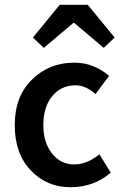

<svg xmlns="http://www.w3.org/2000/svg" viewBox="-20 -762 502 794"><path d="M116.2 -606.9 227.1 -742.2H342.8L454.1 -606.9L409.2 -564L287.1 -667H283.2L161.1 -564ZM271.5 12.2Q174.8 12.7 107.9 -56.6Q41 -126 41 -244.6Q41 -363.3 112.3 -433.1Q183.6 -502.9 287.1 -502.9Q367.2 -502.9 431.2 -448.2L375 -373Q334 -409.2 293 -409.2Q232.9 -409.2 195.8 -364.3Q159.2 -319.3 159.2 -245.1Q159.2 -171.9 195.3 -127Q231.4 -82 286.1 -82Q339.8 -82 391.1 -124L438 -47.9Q368.2 12.2 271.5 12.2Z"/></svg>

Font: SourceSansPro-Semibold
Style: Regular
Weight: 600
Designer: Paul D. Hunt
Foundry: Adobe Systems Incorporated
Version: Version 2.020;PS 2.0;hotconv 1.0.86;makeotf.lib2.5.63406